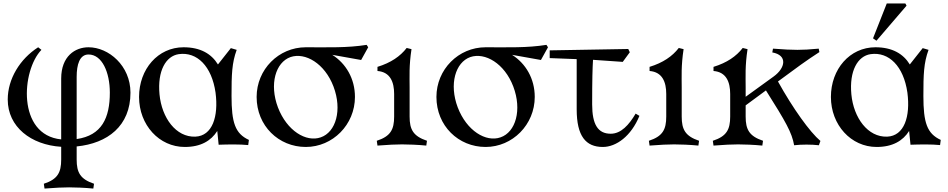

<svg xmlns="http://www.w3.org/2000/svg" viewBox="-20 -840 5513 1117"><path d="M235 229 239 257C300 252 350 250 382 250C414 250 474 252 523 257L527 229C447 202 426 164 426 88V12C606 -6 739 -107 739 -301C739 -458 612 -565 495 -565C417 -565 336 -513 336 -383V-29C78 -55 105 -430 221 -550L202 -565C96 -497 25 -381 25 -261C25 -102 160 3 336 14V88C336 164 315 203 235 229ZM426 -31V-393C426 -464 443 -523 495 -523C574 -523 619 -419 619 -301C619 -154 572 -52 426 -31Z M1424 4 1428 -26C1348 -63 1327 -126 1327 -282C1327 -408 1329 -473 1357 -550L1323 -560L1248 -465C1210 -527 1146 -565 1048 -565C899 -565 789 -438 789 -276C789 -113 906 15 1055 15C1148 15 1208 -21 1244 -78L1252 2C1310 0 1375 -1 1424 4ZM1234 -301C1252 -162 1216 -49 1116 -45C1004 -41 921 -154 908 -291C895 -428 945 -514 1020 -525C1126 -540 1212 -455 1234 -301Z M1759 15C1916 15 2045 -115 2045 -276C2045 -383 1992 -471 1913 -521L2081 -491L2122 -565L2113 -579C2000 -561 1890 -565 1759 -565C1601 -565 1473 -436 1473 -276C1473 -108 1601 15 1759 15ZM1846 -41C1761 -11 1649 -79 1597 -215C1546 -350 1583 -477 1670 -508C1756 -537 1869 -471 1920 -337C1972 -200 1934 -71 1846 -41Z M2172 -21 2176 7C2237 2 2287 0 2319 0C2351 0 2411 2 2460 7L2464 -21C2384 -48 2363 -86 2363 -162V-330C2363 -396 2359 -456 2374 -554L2346 -561C2308 -512 2254 -475 2176 -451V-427C2251 -421 2273 -362 2273 -293V-162C2273 -86 2252 -47 2172 -21Z M2805 15C2962 15 3091 -115 3091 -276C3091 -383 3038 -471 2959 -521L3127 -491L3168 -565L3159 -579C3046 -561 2936 -565 2805 -565C2647 -565 2519 -436 2519 -276C2519 -108 2647 15 2805 15ZM2892 -41C2807 -11 2695 -79 2643 -215C2592 -350 2629 -477 2716 -508C2802 -537 2915 -471 2966 -337C3018 -200 2980 -71 2892 -41Z M3487 15C3565 15 3652 -48 3700 -166L3678 -179C3639 -113 3593 -62 3533 -62C3459 -62 3425 -115 3425 -233C3425 -378 3427 -443 3430 -492L3603 -480L3644 -536L3635 -555L3178 -547V-502L3335 -496V-204C3335 -48 3388 15 3487 15Z M3755 -21 3759 7C3820 2 3870 0 3902 0C3934 0 3994 2 4043 7L4047 -21C3967 -48 3946 -86 3946 -162V-330C3946 -396 3942 -456 3957 -554L3929 -561C3891 -512 3837 -475 3759 -451V-427C3834 -421 3856 -362 3856 -293V-162C3856 -86 3835 -47 3755 -21Z M4477 -557 4473 -535C4563 -519 4550 -445 4481 -395L4318 -277V-330C4318 -396 4314 -456 4329 -554L4301 -561C4263 -512 4209 -475 4131 -451V-427C4206 -421 4228 -362 4228 -293V-162C4228 -86 4207 -47 4127 -21L4131 7C4192 2 4242 0 4274 0C4306 0 4366 2 4415 7L4419 -21C4339 -48 4318 -86 4318 -162V-227L4436 -314C4552 -130 4587 -69 4600 5C4643 0 4701 0 4744 5L4753 -20C4692 -71 4593 -209 4506 -366L4536 -388C4603 -438 4674 -490 4747 -537L4743 -557C4694 -552 4651 -550 4619 -550C4587 -550 4538 -552 4477 -557Z M5449 4 5453 -26C5373 -63 5352 -126 5352 -282C5352 -408 5354 -473 5382 -550L5348 -560L5273 -465C5235 -527 5171 -565 5073 -565C4924 -565 4814 -438 4814 -276C4814 -113 4931 15 5080 15C5173 15 5233 -21 5269 -78L5277 2C5335 0 5400 -1 5449 4ZM5259 -301C5277 -162 5241 -49 5141 -45C5029 -41 4946 -154 4933 -291C4920 -428 4970 -514 5045 -525C5151 -540 5237 -455 5259 -301ZM5059 -617 5079 -603 5254 -807 5247 -820H5139Z"/></svg>

Font: Basteleur Moonlight
Style: Regular
Weight: 300
Designer: Keussel
Foundry: Keussel Studio
Version: Version 1.300;Glyphs 3.2 (3192)